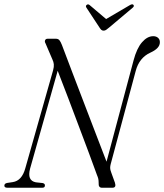

<svg xmlns="http://www.w3.org/2000/svg" viewBox="-40 -882 771 902"><path d="M101.5 -90.5Q86 -33.5 128.5 -25.5L160.5 -22Q171.5 -19.5 171 -10.5Q171 0 158.5 0H-4.5Q-20 0 -19.5 -10Q-19.5 -20 -6.5 -22.5L20 -26.5Q63 -33 79 -92L209.5 -552Q214 -568.5 212.8 -580.2Q211.5 -592 206.5 -602L173.5 -679Q169 -686.5 172 -693.2Q175 -700 184 -700H222.5Q233.5 -700 239.2 -693Q245 -686 251 -670.5Q274 -609.5 302 -536Q330 -462.5 359 -387Q388 -311.5 414.2 -243Q440.5 -174.5 460.5 -122.5L587.5 -598.5Q602.5 -655 627.2 -683.5Q652 -712 680 -712Q694 -712 702.8 -704Q711.5 -696 711 -683Q711 -655 667 -635Q614 -611 597.5 -548.5L480 -111Q477.5 -101.5 477.5 -93Q477.5 -84.5 483 -70.5L500 -23.5Q507.5 0 488 0H439Q422 0 423.5 -22Q423.5 -34 421.8 -41.8Q420 -49.5 415.5 -60Q400 -103.5 378 -162.2Q356 -221 331 -287.2Q306 -353.5 280.5 -421Q255 -488.5 231 -549.5ZM472.5 -752.5Q464.5 -746 459 -742Q453.5 -738 447 -738Q440 -738 436 -741.8Q432 -745.5 427.5 -752.5L366 -846Q360.5 -854.5 368 -859.5Q374.5 -864.5 382.5 -857L458.5 -792.5L568.5 -857Q581.5 -865 586.5 -859.5Q592.5 -853.5 583 -845.5Z"/></svg>

Font: Fraunces 144pt S050 Light
Style: Italic
Weight: 300
Italic angle: -16°
Version: Version 1.000; ttfautohint (v1.8.3)